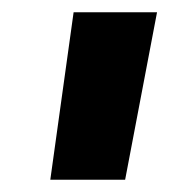

<svg xmlns="http://www.w3.org/2000/svg" viewBox="-20 -720 276 313"><path d="M62 -427 100 -700H236L184 -427Z"/></svg>

Font: Georama ExtraCondensed Thin
Style: Bold Italic
Weight: 700
Italic angle: -9°
Version: Version 1.001